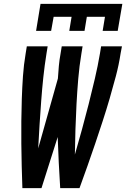

<svg xmlns="http://www.w3.org/2000/svg" viewBox="-20 -975 654 995"><path d="M167 -815 190 -955H614L590 -815H512L524 -888H430L418 -815H339L351 -888H258L245 -815ZM96 0Q94 -58 92.5 -115.5Q91 -173 90.5 -231Q90 -289 90.5 -347Q91 -405 93 -463.5Q95 -522 99 -580.5Q103 -639 113 -698L119 -735H227L221 -698Q211 -636 204.5 -574.5Q198 -513 193.5 -451.5Q189 -390 185 -328.5Q181 -267 178 -206L280 -568Q282 -601 285 -633.5Q288 -666 294 -698L300 -735H408L402 -698Q391 -632 385.5 -566.5Q380 -501 376.5 -435.5Q373 -370 371 -305Q369 -240 368 -174Q387 -240 405 -305Q423 -370 439.5 -435.5Q456 -501 471.5 -567Q487 -633 498 -698L504 -735H612L605 -698Q596 -639 580.5 -580.5Q565 -522 548 -463.5Q531 -405 512 -347Q493 -289 473.5 -231Q454 -173 433.5 -115.5Q413 -58 392 0H292Q288 -66 284.5 -132.5Q281 -199 279 -265L195 0Z"/></svg>

Font: Iosevka SS04 Semibold Extended
Style: Italic
Weight: 600
Width: 7
Italic angle: -9°
Monospace: yes
Designer: Belleve Invis
Foundry: Belleve Invis
Version: Version 19.0.0; ttfautohint (v1.8.4)